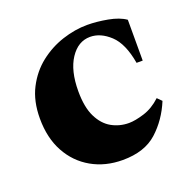

<svg xmlns="http://www.w3.org/2000/svg" viewBox="-95 -568 671 676"><g transform="rotate(-20 240.5 -230.0)"><path d="M255 15Q190 15 139 -14Q88 -43 59 -96Q30 -149 30 -222Q30 -287 54.5 -334.5Q79 -382 118.5 -413Q158 -444 205.5 -459.5Q253 -475 299 -475Q334 -475 375 -467.5Q416 -460 440 -443V-290H417Q404 -366 368.5 -399Q333 -432 294 -432Q249 -432 219.5 -387.5Q190 -343 190 -266Q190 -206 208 -169.5Q226 -133 255.5 -116.5Q285 -100 320 -100Q343 -100 377 -110.5Q411 -121 441 -149L457 -133Q431 -70 384 -27.5Q337 15 255 15Z"/></g></svg>

Font: Bona Nova
Style: Bold
Weight: 700
Designer: Mateusz Machalski
Foundry: Capitalics
Version: Version 4.001; ttfautohint (v1.8.3)